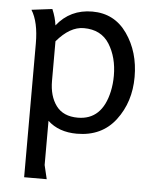

<svg xmlns="http://www.w3.org/2000/svg" viewBox="-52 -553 660 813"><g transform="rotate(5 278.0 -146.0)"><path d="M50 -493 138 -504Q153 -469 157 -436Q214 -508 308 -508Q402 -508 456 -431Q510 -354 510 -247.5Q510 -141 451.5 -64Q393 13 287 13Q210 13 163 -31V157L177 216H81V-352Q81 -444 50 -493ZM163 -369V-201Q163 -136 193 -95.5Q223 -55 285 -55Q388 -55 415 -178Q422 -210 422 -245Q422 -323 387 -379Q352 -435 278 -435Q219 -435 163 -369Z"/></g></svg>

Font: Rosario
Style: Regular
Weight: 400
Designer: Hector Gatti
Foundry: Omnibus-Type
Version: Version 1.002